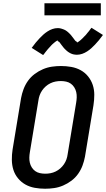

<svg xmlns="http://www.w3.org/2000/svg" viewBox="-20 -1147 650 1175"><path d="M256 8Q224 8 193 2.5Q162 -3 136 -17.5Q110 -32 90.5 -55.5Q71 -79 62 -107.5Q53 -136 52.5 -168Q52 -200 57 -232L109 -547Q114 -574 124 -601Q134 -628 151 -652Q168 -676 192 -694Q216 -712 243 -723.5Q270 -735 298 -739Q326 -743 353 -743Q385 -743 416 -737.5Q447 -732 473.5 -717.5Q500 -703 519 -679.5Q538 -656 547.5 -627.5Q557 -599 557 -567Q557 -535 552 -503L500 -188Q495 -161 485 -134Q475 -107 458 -83Q441 -59 417 -41Q393 -23 366 -11.5Q339 0 311 4Q283 8 256 8ZM257 -84Q273 -84 289 -87Q305 -90 320.5 -97.5Q336 -105 349 -116.5Q362 -128 371.5 -142Q381 -156 386.5 -171.5Q392 -187 394 -203L446 -518Q449 -535 449.5 -551.5Q450 -568 446.5 -583.5Q443 -599 434.5 -612.5Q426 -626 413.5 -635Q401 -644 385 -647.5Q369 -651 352 -651Q336 -651 320 -648Q304 -645 288.5 -637.5Q273 -630 260 -618.5Q247 -607 237.5 -593Q228 -579 222.5 -563.5Q217 -548 215 -532L163 -217Q160 -200 159.5 -183.5Q159 -167 162.5 -151.5Q166 -136 174.5 -122.5Q183 -109 195.5 -100Q208 -91 224 -87.5Q240 -84 257 -84ZM244 -810 174 -854Q187 -872 199 -886.5Q211 -901 222.5 -913Q234 -925 245 -935Q256 -945 270.5 -954.5Q285 -964 301 -969.5Q317 -975 333 -975Q338 -975 343 -974.5Q348 -974 353 -972.5Q358 -971 362.5 -969.5Q367 -968 372 -966Q377 -964 381 -961.5Q385 -959 388.5 -956.5Q392 -954 396 -950.5Q400 -947 403.5 -943.5Q407 -940 410.5 -936.5Q414 -933 416.5 -929.5Q419 -926 421 -923.5Q423 -921 427 -916Q431 -911 434 -906.5Q437 -902 440 -898.5Q443 -895 447.5 -893Q452 -891 451 -887Q451 -887 451 -887Q451 -887 451 -887Q452 -887 456 -889Q460 -891 463 -893.5Q466 -896 470 -899Q474 -902 476 -904Q478 -906 480 -908Q482 -910 484.5 -912Q487 -914 489 -916.5Q491 -919 493.5 -921.5Q496 -924 498.5 -926.5Q501 -929 504 -932Q507 -935 509.5 -938.5Q512 -942 515 -945.5Q518 -949 521 -952.5Q524 -956 527 -960Q530 -964 533 -968.5Q536 -973 540 -977L610 -933Q597 -915 585 -900.5Q573 -886 561.5 -874Q550 -862 539 -852Q528 -842 513.5 -832.5Q499 -823 483 -817.5Q467 -812 451 -812Q446 -812 441 -812.5Q436 -813 431 -814Q426 -815 421.5 -816.5Q417 -818 412 -820.5Q407 -823 403 -825.5Q399 -828 395.5 -830.5Q392 -833 388 -836.5Q384 -840 380.5 -843.5Q377 -847 373.5 -850.5Q370 -854 367.5 -857.5Q365 -861 363 -863.5Q361 -866 357 -871Q353 -876 350 -880.5Q347 -885 344 -888.5Q341 -892 336.5 -893.5Q332 -895 333 -900Q333 -900 333 -900Q333 -900 333 -900Q332 -900 328 -897.5Q324 -895 321 -893Q318 -891 314 -887.5Q310 -884 308 -882.5Q306 -881 304 -879Q302 -877 299.5 -875Q297 -873 295 -870.5Q293 -868 290.5 -865.5Q288 -863 285.5 -860Q283 -857 280 -854Q277 -851 274.5 -848Q272 -845 269 -841.5Q266 -838 263 -834Q260 -830 257 -826.5Q254 -823 251 -818.5Q248 -814 244 -810ZM252 -1053V-1127H597V-1053Z"/></svg>

Font: Iosevka SS04 Semibold Extended
Style: Italic
Weight: 600
Width: 7
Italic angle: -9°
Monospace: yes
Designer: Belleve Invis
Foundry: Belleve Invis
Version: Version 19.0.0; ttfautohint (v1.8.4)